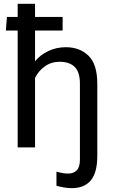

<svg xmlns="http://www.w3.org/2000/svg" viewBox="-20 -770 596 1003"><path d="M148.4 -610.4H10.7L16.1 -681.6H168H307.1V-610.4ZM488.3 43.9Q488.3 131.8 454.3 172.4Q420.4 212.9 355 212.9Q335.4 212.9 311.3 208.7Q287.1 204.6 274.9 200.2V127Q284.7 129.9 302.7 133.3Q320.8 136.7 335.4 136.7Q364.7 136.7 381.1 119.6Q397.5 102.5 397.5 63.5V-332.5Q397.5 -394 369.9 -420.7Q342.3 -447.3 291.5 -447.3Q248 -447.3 214.8 -423.8Q181.6 -400.4 163.1 -363.3V0H72.3V-750H163.1V-450.2Q190.4 -483.4 232.4 -503.4Q274.4 -523.4 324.2 -523.4Q396 -523.4 442.1 -479.2Q488.3 -435.1 488.3 -331.5Z"/></svg>

Font: RobotoFlex
Style: Regular
Weight: 400
Designer: Berlow after Robertson
Foundry: Google
Version: Version 2.136